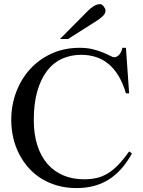

<svg xmlns="http://www.w3.org/2000/svg" viewBox="-20 -914 708 949"><path d="M632.3 -155.3Q607.9 -111.8 579.6 -79.8Q551.3 -47.9 517.6 -26.6Q483.9 -5.4 444.3 5.1Q404.8 15.6 357.9 15.6Q307.1 15.6 263.7 3.2Q220.2 -9.3 184.3 -31.5Q148.4 -53.7 120.8 -85Q93.3 -116.2 74.2 -153.6Q55.2 -190.9 45.4 -233.6Q35.6 -276.4 35.6 -321.3Q35.6 -393.6 59.8 -458.3Q84 -522.9 128.2 -571.8Q172.4 -620.6 234.9 -649.2Q297.4 -677.7 373.5 -677.7Q411.1 -677.7 439.7 -670.4Q468.3 -663.1 489 -654.5Q509.8 -646 523.4 -638.7Q537.1 -631.3 544.4 -631.3Q557.6 -631.3 568.6 -642.8Q579.6 -654.3 585 -677.7H602.5L618.2 -452.6H602.5Q587.4 -503.4 565.4 -539.6Q543.5 -575.7 515.4 -598.6Q487.3 -621.6 453.6 -632.3Q419.9 -643.1 381.3 -643.1Q330.1 -643.1 287.1 -623.8Q244.1 -604.5 213.1 -564.5Q182.1 -524.4 164.6 -463.9Q147 -403.3 147 -320.3Q147 -249.5 164.8 -194.8Q182.6 -140.1 215.3 -103Q248 -65.9 293.7 -46.9Q339.4 -27.8 395.5 -27.8Q428.2 -27.8 456.1 -33.9Q483.9 -40 510.3 -55.4Q536.6 -70.8 562.7 -97.4Q588.9 -124 618.2 -165.5ZM501.5 -861.8Q501.5 -847.7 489 -835.4Q476.6 -823.2 460.9 -813L316.4 -721.2H276.4L415 -860.8Q427.7 -874 443.6 -883.8Q459.5 -893.6 475.6 -893.6Q479.5 -893.6 483.9 -890.6Q488.3 -887.7 492.2 -882.8Q496.1 -877.9 498.8 -872.3Q501.5 -866.7 501.5 -861.8Z"/></svg>

Font: Doulos SIL Am
Style: Regular
Weight: 400
Designer: Walt Agee, Victor Gaultney, Peter Martin, Debbi Hosken, Becca Hirsbrunner
Foundry: SIL International
Version: Version 5.000